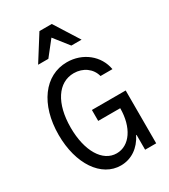

<svg xmlns="http://www.w3.org/2000/svg" viewBox="-231 -1068 1042 1186"><g transform="rotate(-30 290.0 -475.5)"><path d="M287 -299H444C444 -163 379 -68 287 -68C187 -68 119 -181 119 -348C119 -520 191 -630 303 -630C369 -630 423 -591 438 -532H523C505 -636 413 -710 300 -710C141 -710 32 -562 32 -346C32 -138 133 10 272 10C348 10 410 -34 446 -106H449V0H528V-377H287ZM139 -785H212L294 -889L376 -785H449L338 -961H250Z"/></g></svg>

Font: CommitMono-dimboump
Style: Regular
Weight: 400
Monospace: yes
Designer: Eigil Nikolajsen
Foundry: Eigil Nikolajsen
Version: Version 1.143